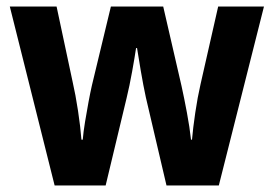

<svg xmlns="http://www.w3.org/2000/svg" viewBox="-20 -567 837 587"><path d="M426 -269Q418 -306 410.5 -350Q403 -394 399 -420H396Q392 -393 384 -348.5Q376 -304 367 -267L303 0H147L10 -547H153L202 -317Q211 -278 218.5 -228.5Q226 -179 229 -140H233Q235 -164 240 -194.5Q245 -225 250.5 -254.5Q256 -284 261 -306L319 -547H479L535 -304Q543 -268 551.5 -222.5Q560 -177 564 -140H567Q570 -175 577 -222.5Q584 -270 593 -309L647 -547H787L649 0H489Z"/></svg>

Font: Noto Sans Lao UI SemCond
Style: Bold
Weight: 700
Width: 4
Designer: Monotype Design Team
Foundry: Monotype Imaging Inc.
Version: Version 2.000; ttfautohint (v1.8.4.7-5d5b)